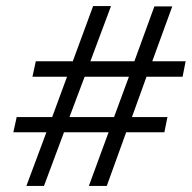

<svg xmlns="http://www.w3.org/2000/svg" viewBox="-20 -643 632 633"><path d="M125 -30H67L133 -207H24L35 -257H152L201 -390H87L98 -441H220L287 -623H346L278 -441H423L489 -622H548L482 -441H592L582 -390H463L415 -257H532L522 -207H396L332 -30H273L338 -207H191ZM209 -257H356L405 -390H259Z"/></svg>

Font: STIX Two Text Medium
Style: Italic
Weight: 500
Italic angle: -12°
Designer: Ross Mills, John Hudson & Paul Hanslow, Tiro Typeworks Ltd; with prior portions MicroPress Inc. and Coen Hoffman, Elsevi
Foundry: Tiro Typeworks Ltd
Version: Version 2.13 b171